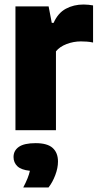

<svg xmlns="http://www.w3.org/2000/svg" viewBox="-20 -577 438 851"><path d="M48.5 0V-548.5H195.5L209.5 -475.5H217.5Q237 -519.5 271.8 -538.2Q306.5 -557 350.5 -557Q361.5 -557 372.8 -555.8Q384 -554.5 392.5 -553V-388.5Q379.5 -391.5 365.2 -392.5Q351 -393.5 338.5 -393.5Q306 -393.5 275.2 -381.8Q244.5 -370 228 -349.5V0ZM83 254Q106.5 209.5 112.5 180Q74 176 57 159.8Q40 143.5 40 119Q40 90.5 63.5 74Q87 57.5 138 57.5Q190 57.5 213.5 78.8Q237 100 237 139Q237 167.5 225 199.2Q213 231 195 254Z"/></svg>

Font: Encode Sans SmCnd XBd
Style: Regular
Weight: 800
Width: 4
Designer: Multiple Designers
Foundry: Impallari Type
Version: Version 3.002; ttfautohint (v1.8.3) -l 8 -r 50 -G 200 -x 14 